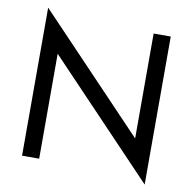

<svg xmlns="http://www.w3.org/2000/svg" viewBox="-84 -820 943 939"><g transform="rotate(10 387.5 -350.0)"><path d="M610 -700H695V35L165 -521V0H80V-735L610 -179Z"/></g></svg>

Font: renner_400book
Style: Book
Weight: 400
Version: Version 003.000 ; ttfautohint (v0.97) -l 8 -r 50 -G 200 -x 1